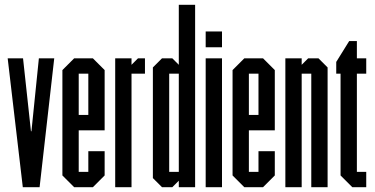

<svg xmlns="http://www.w3.org/2000/svg" viewBox="-20 -780 1564 800"><path d="M75 0 12 -537H76L109 -233H111L142 -537H206L145 0Z M289 0 240 -49V-488L289 -537H367L416 -488V-237H308V-64H348V-150H416V-49L367 0ZM348 -473H308V-301H348Z M460 0V-537H528V-510L555 -537H584V-473H528V0Z M725 0V-27L698 0H655L617 -38V-499L655 -537H698L725 -510V-760H793V0ZM725 -473H685V-64H725Z M837 -583V-649H905V-583ZM837 0V-537H905V0Z M998 0 949 -49V-488L998 -537H1076L1125 -488V-237H1017V-64H1057V-150H1125V-49L1076 0ZM1057 -473H1017V-301H1057Z M1277 0V-473H1237V0H1169V-537H1237V-510L1264 -537H1307L1345 -499V0Z M1448 0 1399 -49V-473H1381V-522L1435 -609H1467V-537H1506V-473H1467V-64H1506V0Z"/></svg>

Font: Commune Nuit Debout
Style: Regular
Weight: 400
Designer: Sébastien Marchal
Foundry: Sébastien Marchal
Version: Version 1.003;PS 1.3;hotconv 1.0.88;makeotf.lib2.5.647800